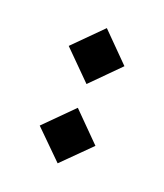

<svg xmlns="http://www.w3.org/2000/svg" viewBox="-73 -415 358 419"><g transform="rotate(20 106.0 -206.0)"><path d="M41.5 -113.3 106.4 -178.2 170.9 -113.3 106.4 -49.3ZM41.5 -298.3 106.4 -363.3 170.9 -298.3 106.4 -233.4Z"/></g></svg>

Font: MiladAzad
Style: Regular
Weight: 400
Designer: Reza bakhtiari fard
Foundry: http://font-store.ir
Version: Version:0.0.3;RFB:1.2.5;Building:2016-04-05 21:27:38.277324